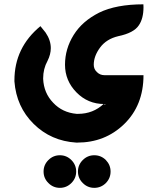

<svg xmlns="http://www.w3.org/2000/svg" viewBox="-20 -486 764 897"><path d="M335.9 315.4Q335.9 346.7 313.5 369.1Q291 391.6 259.8 391.6Q228.5 391.6 206.1 369.1Q183.6 346.7 183.6 315.4Q183.6 284.2 206.1 261.7Q228.5 239.3 259.8 239.3Q291 239.3 313.5 261.7Q335.9 284.2 335.9 315.4ZM496.6 315.4Q496.6 346.7 474.6 369.1Q452.1 391.6 420.4 391.6Q389.2 391.6 366.7 369.1Q344.2 346.7 344.2 315.4Q344.2 284.2 366.7 261.7Q389.2 239.3 420.4 239.3Q452.1 239.3 474.6 261.7Q496.6 284.7 496.6 315.4ZM650.4 -134.8Q650.4 6.3 559.6 94.2Q470.7 180.2 340.8 180.2H336.4Q218.3 172.9 137.2 92.8Q56.6 13.2 47.4 -105.5V-110.4Q47.4 -263.7 168.9 -363.8L192.9 -334Q217.3 -298.3 217.3 -261.2Q217.3 -231.9 202.1 -201.7Q181.6 -164.6 181.6 -119.6V-117.7Q184.6 -51.3 228.5 -5.9Q271.5 40 337.9 45.9H344.7Q415 45.9 464.8 -1Q469.7 -5.4 470.7 -5.4Q470.7 -3.9 465.8 2.4Q474.1 1.5 474.6 0.5Q474.6 0 467.3 0Q390.6 0 337.4 -54.2Q283.7 -108.9 283.7 -183.6Q283.7 -257.8 324.2 -322.8Q344.7 -355.5 374 -381.1Q403.3 -406.7 442.9 -426.8Q522.5 -465.8 649.9 -465.8Q650.4 -459 650.4 -452.6Q650.4 -399.9 628.9 -368.2Q605.5 -332 532.2 -316.9Q477.1 -303.7 447.8 -264.2Q418 -224.1 418 -183.6Q418 -163.1 432.6 -149.4Q447.3 -134.8 467.3 -134.8Z"/></svg>

Font: DimaKhabar
Style: Bold
Weight: 700
Width: 6
Designer: R.Balvardi
Foundry: Dima Software Group
Version: Version 1.00;November 30, 2018;FontCreator 11.5.0.2427 64-bi